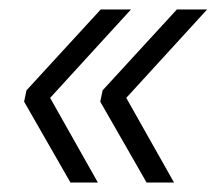

<svg xmlns="http://www.w3.org/2000/svg" viewBox="-20 -456 458 406"><path d="M129 -70 31 -241 36 -265 193 -436H257L86 -249L187 -70ZM290 -70 192 -241 197 -265 354 -436H418L247 -249L348 -70Z"/></svg>

Font: Livvic Light
Style: Italic
Weight: 300
Italic angle: -10°
Designer: Jacques Le Bailly, Baron von Fonthausen
Version: Version 1.001; ttfautohint (v1.8.2)